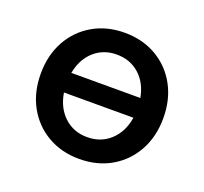

<svg xmlns="http://www.w3.org/2000/svg" viewBox="-98 -630 809 761"><g transform="rotate(20 306.5 -250.0)"><path d="M306 16Q231 16 172.5 -18Q114 -52 81 -112Q48 -172 48 -250Q48 -328 81 -388Q114 -448 172.5 -482Q231 -516 306 -516Q382 -516 440.5 -482Q499 -448 532 -388Q565 -328 565 -250Q565 -172 532 -112Q499 -52 440.5 -18Q382 16 306 16ZM306 -424Q250 -424 211 -389Q172 -354 161 -294H452Q441 -354 402 -389Q363 -424 306 -424ZM306 -76Q364 -76 403.5 -112.5Q443 -149 453 -211H160Q170 -149 209.5 -112.5Q249 -76 306 -76Z"/></g></svg>

Font: Wix Madefor Text SemiBold
Style: Regular
Weight: 600
Designer: Dalton Maag Ltd
Foundry: Dalton Maag Ltd
Version: Version 3.100